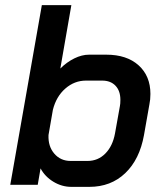

<svg xmlns="http://www.w3.org/2000/svg" viewBox="-20 -720 635 748"><path d="M138 -64 127 0H20L143 -700H258L215 -453Q240 -478 269.5 -492.5Q299 -507 327 -507H394Q474 -507 520 -465.5Q566 -424 566 -354Q566 -332 562 -313L541 -194Q524 -99 468 -45.5Q412 8 328 8H258Q221 8 188 -12Q155 -32 138 -64ZM321 -93Q362 -93 390.5 -122Q419 -151 428 -200L447 -306Q449 -315 449 -331Q449 -366 430 -386Q411 -406 378 -406H315Q270 -406 234.5 -375Q199 -344 186 -292L169 -194Q167 -150 191.5 -121.5Q216 -93 255 -93Z"/></svg>

Font: Bai Jamjuree SemiBold
Style: Italic
Weight: 600
Italic angle: -10°
Version: Version 1.000; ttfautohint (v1.6)